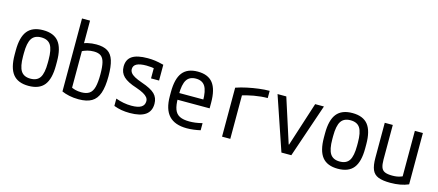

<svg xmlns="http://www.w3.org/2000/svg" viewBox="-52 -1260 4104 1799"><g transform="rotate(15 2000.0 -360.0)"><path d="M250 10Q147 10 98.5 -50.5Q50 -111 50 -240V-280Q50 -409 98.5 -469.5Q147 -530 250 -530Q354 -530 402 -469.5Q450 -409 450 -280V-240Q450 -111 402 -50.5Q354 10 250 10ZM250 -60Q315 -60 342.5 -103Q370 -146 370 -245V-275Q370 -374 342.5 -417Q315 -460 250 -460Q186 -460 158 -417Q130 -374 130 -275V-245Q130 -146 158 -103Q186 -60 250 -60Z M736 10Q687 10 645 1Q603 -8 572 -22V-730H650V-46L632 -89Q679 -60 744 -60Q793 -60 821.5 -79.5Q850 -99 862 -145Q874 -191 874 -269Q874 -342 863.5 -383.5Q853 -425 828.5 -442.5Q804 -460 760 -460Q728 -460 698 -452Q668 -444 636 -427L611 -493Q644 -512 683.5 -521Q723 -530 766 -530Q835 -530 875.5 -505Q916 -480 934 -423Q952 -366 952 -270Q952 -169 930.5 -107Q909 -45 862 -17.5Q815 10 736 10Z M1232 10Q1189 10 1151.5 3.5Q1114 -3 1077 -17V-88Q1116 -74 1153.5 -67Q1191 -60 1229 -60Q1293 -60 1324 -79Q1355 -98 1355 -137Q1355 -157 1342.5 -173Q1330 -189 1303.5 -204Q1277 -219 1233 -234Q1142 -263 1103.5 -300.5Q1065 -338 1065 -396Q1065 -465 1113.5 -497.5Q1162 -530 1265 -530Q1300 -530 1335 -525.5Q1370 -521 1420 -508V-355H1342V-495L1378 -447Q1341 -455 1317 -457.5Q1293 -460 1270 -460Q1207 -460 1176 -443.5Q1145 -427 1145 -393Q1145 -374 1157 -357.5Q1169 -341 1196 -326Q1223 -311 1269 -295Q1361 -264 1398 -227.5Q1435 -191 1435 -133Q1435 -61 1384.5 -25.5Q1334 10 1232 10Z M1786 10Q1669 10 1612 -51.5Q1555 -113 1555 -240V-280Q1555 -409 1602.5 -469.5Q1650 -530 1750 -530Q1851 -530 1898 -469.5Q1945 -409 1945 -280V-226H1594V-291H1885L1867 -268V-277Q1867 -375 1839.5 -418.5Q1812 -462 1750 -462Q1688 -462 1660.5 -418.5Q1633 -375 1633 -277V-243Q1633 -174 1648 -133.5Q1663 -93 1698 -75.5Q1733 -58 1792 -58Q1821 -58 1851.5 -62Q1882 -66 1917 -75V-6Q1887 1 1852.5 5.5Q1818 10 1786 10Z M2126 -475Q2175 -492 2231.5 -504Q2288 -516 2343.5 -523Q2399 -530 2446 -530V-460Q2385 -460 2313.5 -447.5Q2242 -435 2186 -415L2206 -453V0H2126Z M2702 0 2525 -520H2610L2748 -91H2752L2890 -520H2975L2798 0Z M3250 10Q3147 10 3098.5 -50.5Q3050 -111 3050 -240V-280Q3050 -409 3098.5 -469.5Q3147 -530 3250 -530Q3354 -530 3402 -469.5Q3450 -409 3450 -280V-240Q3450 -111 3402 -50.5Q3354 10 3250 10ZM3250 -60Q3315 -60 3342.5 -103Q3370 -146 3370 -245V-275Q3370 -374 3342.5 -417Q3315 -460 3250 -460Q3186 -460 3158 -417Q3130 -374 3130 -275V-245Q3130 -146 3158 -103Q3186 -60 3250 -60Z M3759 10Q3685 10 3642.5 -7Q3600 -24 3582.5 -65.5Q3565 -107 3565 -180V-520H3643V-184Q3643 -136 3653 -109Q3663 -82 3688.5 -71Q3714 -60 3760 -60Q3784 -60 3803.5 -63Q3823 -66 3842.5 -73Q3862 -80 3885 -92L3857 -42V-520H3935V-22Q3862 10 3759 10Z"/></g></svg>

Font: M PLUS 1 Code
Style: Regular
Weight: 400
Designer: Coji Morishita
Foundry: UNDERFOREST DESIGN
Version: Version 1.005